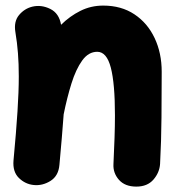

<svg xmlns="http://www.w3.org/2000/svg" viewBox="-20 -592 629 694"><path d="M28.8 -11.7Q38.6 -116.2 43.2 -188.7Q47.9 -261.2 47.9 -315.9Q47.9 -361.8 44.9 -399.7Q42 -437.5 35.6 -476.1Q29.3 -514.2 48.8 -537.6Q68.4 -561 96.7 -567.9Q129.4 -575.7 161.6 -559.8Q193.8 -543.9 200.7 -502.4Q232.4 -533.7 270.5 -552.7Q308.6 -571.8 353 -571.8Q418.5 -571.8 465.8 -540.3Q513.2 -508.8 538.8 -454.6Q564.5 -400.4 564.5 -332.5Q564.5 -252.9 563.7 -167.5Q563 -82 558.6 0.5Q556.6 31.7 534.7 57.1Q512.7 82.5 472.7 82.5Q431.6 82.5 409.9 57.9Q388.2 33.2 390.1 1Q392.6 -49.3 394 -93.3Q395.5 -137.2 395.5 -174.8Q395.5 -290 380.6 -347.4Q365.7 -404.8 331.5 -404.8Q299.8 -404.8 277.1 -373.3Q254.4 -341.8 238.3 -290.3Q222.2 -238.8 210 -178.2V-177.2Q207 -138.2 203.4 -93.3Q199.7 -48.3 194.8 3.9Q191.4 43.9 162.4 62Q133.3 80.1 101.6 76.7Q71.3 73.7 48.3 51.3Q25.4 28.8 28.8 -11.7Z"/></svg>

Font: Mikhak-DS1-FD Black
Style: Regular
Weight: 900
Designer: Amin Abedi
Version: Version 3.2